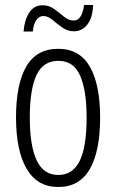

<svg xmlns="http://www.w3.org/2000/svg" viewBox="-20 -737 464 767"><path d="M380 -267Q380 -134 339 -62Q298 10 213 10Q129 10 86.5 -62.5Q44 -135 44 -268Q44 -401 85 -471.5Q126 -542 213 -542Q298 -542 339 -470.5Q380 -399 380 -267ZM99 -268Q99 -155 126.5 -96.5Q154 -38 213 -38Q271 -38 298.5 -94.5Q326 -151 326 -267Q326 -376 300 -435Q274 -494 213 -494Q152 -494 125.5 -436.5Q99 -379 99 -268ZM74 -611Q78 -658 97 -687Q116 -716 150 -716Q176 -716 196.5 -701Q217 -686 235.5 -670.5Q254 -655 274 -655Q292 -655 302 -671.5Q312 -688 316 -717H352Q350 -665 328.5 -638.5Q307 -612 276 -612Q250 -612 229 -627Q208 -642 189.5 -657.5Q171 -673 153 -673Q137 -673 125.5 -657.5Q114 -642 111 -611Z"/></svg>

Font: Noto Sans Sinhala UI ExtraCondensed Light
Style: Regular
Weight: 300
Width: 2
Designer: Jelle Bosma - Monotype Design Team
Foundry: Monotype Imaging Inc.
Version: Version 2.006; ttfautohint (v1.8.4.7-5d5b)